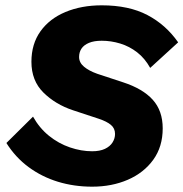

<svg xmlns="http://www.w3.org/2000/svg" viewBox="-20 -690 689 721"><path d="M326 11Q258 11 197.5 -7.5Q137 -26 87.5 -62.5Q38 -99 4 -153L104 -252Q128 -209 164 -180Q200 -151 242.5 -136.5Q285 -122 326 -122Q355 -122 374 -131Q393 -140 402.5 -155Q412 -170 412 -187Q412 -208 396.5 -221Q381 -234 351 -244L254 -276Q188 -298 143 -342.5Q98 -387 98 -458Q98 -525 132 -572.5Q166 -620 226 -645Q286 -670 362 -670Q464 -670 533.5 -633.5Q603 -597 649 -531L544 -435Q524 -471 495 -493.5Q466 -516 431.5 -526.5Q397 -537 362 -537Q333 -537 314 -529Q295 -521 286 -507.5Q277 -494 277 -476Q277 -455 295.5 -439.5Q314 -424 345 -413L442 -381Q516 -357 553.5 -315.5Q591 -274 591 -208Q591 -139 555.5 -90Q520 -41 460 -15Q400 11 326 11Z"/></svg>

Font: Kantumruy Pro
Style: Bold Italic
Weight: 700
Italic angle: -13°
Version: Version 1.002